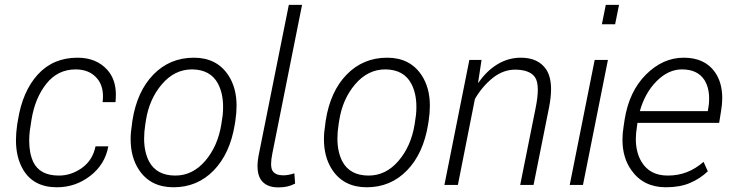

<svg xmlns="http://www.w3.org/2000/svg" viewBox="-20 -782 3092 812"><path d="M221 10Q122.5 10 78.5 -63.5Q47.5 -115.5 47.5 -188.5Q47.5 -219.5 52.5 -254L56 -274.5Q75.5 -396.5 140.2 -467.2Q205 -538 308 -538Q387 -538 433.5 -487Q470 -446 470 -382.5Q470 -367 468.5 -350H414Q415.5 -362.5 415.5 -375Q415.5 -421.5 390 -451Q358.5 -488 300.5 -488.5Q224 -488.5 175.8 -427.5Q127.5 -366.5 113 -274.5Q108.5 -247.5 106 -228.5Q103.5 -209.5 103.5 -186.5Q103.5 -134.5 120.5 -97.5Q148 -39.5 229 -39.5Q281.5 -39.5 326.8 -72Q372 -104.5 384 -163H438Q424.5 -87 362 -38.5Q299.5 10 221 10Z M713.5 10Q616.5 10 567.5 -64Q532.5 -117 532.5 -193Q532.5 -223 538 -256L540 -272Q559.5 -396 629 -467Q698.5 -538 800 -538Q896.5 -538 945.5 -464Q980.5 -411 980.5 -335Q980.5 -305 975.5 -272L973 -256Q953 -132.5 883.8 -61.2Q814.5 10 713.5 10ZM721.5 -39.5Q794.5 -39.5 847.8 -101.5Q901 -163.5 916 -256Q920 -280 921.8 -295.2Q923.5 -310.5 923.5 -330Q923.5 -387 902 -428Q870 -488 792 -488.5Q718.5 -488.5 664.8 -425.8Q611 -363 597 -272L594.5 -256Q589.5 -224.5 589.5 -196Q589.5 -139.5 610.5 -99Q642.5 -39.5 721.5 -39.5Z M1157 10.5Q1104 10.5 1082 -24Q1069.5 -43.5 1069 -78Q1069 -103 1076 -136L1201.5 -761.5H1257.5L1132 -134Q1126.5 -107 1126.5 -89Q1126.5 -69 1133 -59Q1145.5 -40.5 1178 -40.5Q1199 -40.5 1225 -49L1228 -5.5Q1210.5 3.5 1193.8 7Q1177 10.5 1157 10.5Z M1531 10Q1434 10 1385 -64Q1350 -117 1350 -193Q1350 -223 1355.5 -256L1357.5 -272Q1377 -396 1446.5 -467Q1516 -538 1617.5 -538Q1714 -538 1763 -464Q1798 -411 1798 -335Q1798 -305 1793 -272L1790.5 -256Q1770.5 -132.5 1701.2 -61.2Q1632 10 1531 10ZM1539 -39.5Q1612 -39.5 1665.2 -101.5Q1718.5 -163.5 1733.5 -256Q1737.5 -280 1739.2 -295.2Q1741 -310.5 1741 -330Q1741 -387 1719.5 -428Q1687.5 -488 1609.5 -488.5Q1536 -488.5 1482.2 -425.8Q1428.5 -363 1414.5 -272L1412 -256Q1407 -224.5 1407 -196Q1407 -139.5 1428 -99Q1460 -39.5 1539 -39.5Z M2236.5 0H2180L2245.5 -326.5Q2254.5 -371.5 2254.5 -402.5Q2254.5 -438.5 2242.5 -455.5Q2220.5 -487 2159 -487.5Q2107.5 -487.5 2063.2 -451.8Q2019 -416 1988.5 -363.5L1916.5 0H1859.5L1965 -528.5H2016.5L2002 -432.5L2003.5 -432Q2037 -481.5 2083.2 -509.8Q2129.5 -538 2182.5 -538Q2257 -538 2290.5 -487.5Q2310.5 -456.5 2310.5 -404.5Q2310.5 -371 2302 -327.5Z M2445.5 0H2389.5L2495 -528.5H2551ZM2581.5 -679.5H2525.5L2542 -761.5H2598Z M2796 10Q2701 10 2650 -62.5Q2612.5 -115 2612.5 -191Q2612.5 -218.5 2617.5 -248.5L2621.5 -275.5Q2640.5 -395.5 2712 -466.8Q2783.5 -538 2871.5 -538Q2960.5 -538 3003.5 -477Q3034.5 -433 3034.5 -367Q3034.5 -341.5 3029.5 -312.5L3021.5 -262.5H2676L2674.5 -252Q2669 -217.5 2669 -195Q2669 -137 2693.5 -97Q2728.5 -39.5 2804 -39.5Q2847.5 -39.5 2884.5 -53.8Q2921.5 -68 2955.5 -97.5L2973.5 -57.5Q2941 -26.5 2898.2 -8.2Q2855.5 10 2796 10ZM2973.5 -312Q2976.5 -329 2977.8 -340.2Q2979 -351.5 2979 -366Q2979 -412.5 2958.5 -444.5Q2929.5 -488.5 2864 -488.5Q2806.5 -488.5 2757 -438.8Q2707.5 -389 2686 -312Z"/></svg>

Font: Roberto Sans Light
Style: Italic
Weight: 300
Italic angle: -11°
Designer: Google
Version: Version 1.00;June 11, 2020;FontCreator 12.0.0.2522 64-bit; t